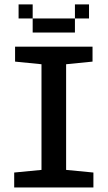

<svg xmlns="http://www.w3.org/2000/svg" viewBox="-20 -832 478 852"><path d="M43 -66.4 164.1 -78.1V-546.9L46.9 -558.6V-625H390.6V-558.6L273.4 -546.9V-78.1L394.5 -66.4V0H43ZM62.5 -812.5H125V-750H62.5ZM312.5 -812.5H375V-750H312.5ZM312.5 -750V-687.5H125V-750Z"/></svg>

Font: Sudo
Style: Bold
Weight: 700
Monospace: yes
Designer: Jens Kutilek
Foundry: Jens Kutilek
Version: Version 0.040